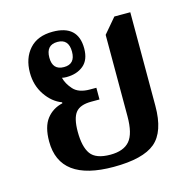

<svg xmlns="http://www.w3.org/2000/svg" viewBox="-88 -645 746 745"><g transform="rotate(-15 284.5 -273.0)"><path d="M497 -176V-552H433L382 -492V-165Q382 -95 357.5 -66.5Q333 -38 280 -38Q222 -38 201 -67Q180 -96 180 -157Q180 -211 198 -233.5Q216 -256 261 -256H294V-303H268Q223 -303 202 -326.5Q181 -350 175 -375Q182 -373 193 -373Q235 -373 261.5 -395Q288 -417 288 -463Q288 -557 186 -557Q125 -557 92.5 -520.5Q60 -484 60 -426Q60 -375 86.5 -336Q113 -297 151 -283V-279Q111 -270 87 -239Q63 -208 63 -149Q63 11 280 11Q398 11 447.5 -30.5Q497 -72 497 -176ZM194 -413Q148 -413 148 -463Q148 -514 194 -514Q239 -514 239 -463Q239 -413 194 -413Z"/></g></svg>

Font: Noto Serif Thai SemiCondensed Semi
Style: Regular
Weight: 600
Width: 4
Designer: Monotype Design Team
Foundry: Monotype Imaging Inc.
Version: Version 1.901